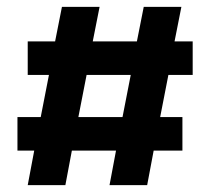

<svg xmlns="http://www.w3.org/2000/svg" viewBox="-20 -541 614 561"><path d="M510 -521 490 -420H543V-322H472L448 -199H513V-101H429L410 0H300L319 -101H190L171 0H61L80 -101H31V-199H99L123 -322H61V-420H141L161 -521H271L251 -420H380L400 -521ZM209 -199H338L362 -322H233Z"/></svg>

Font: Zilla Slab Bold
Style: Bold
Weight: 700
Designer: Typotheque.com
Foundry: Typotheque type foundry
Version: Version 1.1; 2017; ttfautohint (v1.6)